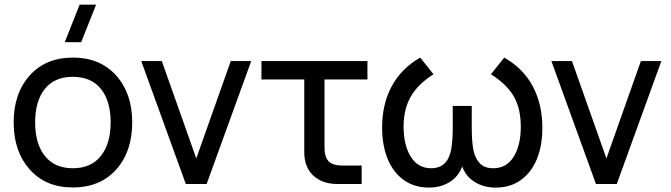

<svg xmlns="http://www.w3.org/2000/svg" viewBox="-20 -808 2944 843"><path d="M336.4 -622.6H264.2L329.6 -787.6H401.9ZM299.8 15.1Q180.7 15.1 110.4 -64Q40 -143.1 40 -270.5Q40 -398.4 110.6 -476.8Q181.2 -555.2 299.8 -555.2Q419.4 -555.2 490 -476.6Q560.5 -397.9 560.5 -270.5Q560.5 -142.1 490 -63.5Q419.4 15.1 299.8 15.1ZM299.8 -69.3Q379.9 -69.3 422.9 -123.3Q465.8 -177.2 465.8 -270.5Q465.8 -364.7 423.1 -417.7Q380.4 -470.7 299.8 -470.7Q219.2 -470.7 176.8 -417.5Q134.3 -364.3 134.3 -270.5Q134.3 -176.8 177.2 -123Q220.2 -69.3 299.8 -69.3Z M887.2 0H795.9L600.1 -540H690.4L841.8 -112.3L993.2 -540H1083Z M1127.9 -459V-540H1593.3V-459H1404.8V-161.6Q1404.8 -118.2 1423.1 -99.6Q1441.4 -81.1 1484.4 -81.1H1567.9V0H1463.4Q1394.5 0 1355.2 -37.4Q1315.9 -74.7 1315.9 -140.1V-459Z M1863.3 15.6Q1798.8 15.6 1752.2 -18.1Q1705.6 -51.8 1681.2 -112.3Q1657.7 -171.9 1657.7 -247.1Q1657.7 -351.1 1700 -429.4Q1742.2 -507.8 1825.2 -555.2L1883.3 -481.9Q1814.5 -438.5 1783.2 -383.3Q1752 -328.1 1752 -251.5Q1752 -170.4 1783.7 -119.9Q1815.4 -69.3 1873 -69.3Q1945.8 -69.3 1960.9 -151.9Q1967.8 -189.9 1967.8 -247.6V-342.8H2051.3V-251.5Q2051.3 -187.5 2058.1 -151.4Q2064.9 -115.2 2085 -92.8Q2105.5 -69.3 2145.5 -69.3Q2204.1 -69.3 2235.4 -119.9Q2266.6 -170.4 2266.6 -251.5Q2266.6 -331.1 2236.1 -384.3Q2205.6 -437.5 2135.7 -481.9L2193.8 -555.2Q2277.3 -507.8 2319.3 -429Q2361.3 -350.1 2361.3 -246.6Q2361.3 -169.4 2337.6 -110.6Q2314 -51.8 2268.1 -18.6Q2222.2 15.6 2156.2 15.6Q2098.1 15.6 2056.6 -14.2Q2025.4 -35.6 2009.3 -76.7Q1992.7 -35.2 1962.4 -14.2Q1920.9 15.6 1863.3 15.6Z M2688 0H2596.7L2400.9 -540H2491.2L2642.6 -112.3L2793.9 -540H2883.8Z"/></svg>

Font: Vela Sans Med
Style: Regular
Weight: 500
Designer: Principal design: Mikhail Sharanda - project Manrope.
Design modification: Ravid Balaliev
Foundry: Mikhail Sharanda
Version: Version 1.001